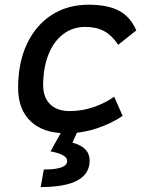

<svg xmlns="http://www.w3.org/2000/svg" viewBox="-20 -547 626 802"><path d="M271.5 -83Q322.3 -83 370.8 -99.6Q419.4 -116.2 457 -143.1L492.2 -63Q444.3 -30.3 382.8 -10.3Q321.3 9.8 257.3 9.8Q161.1 9.8 108.4 -40Q55.7 -89.8 55.7 -180.2Q55.7 -285.2 92.3 -363Q128.9 -440.9 195.1 -484.1Q261.2 -527.3 350.1 -527.3Q430.2 -527.3 477.5 -502Q524.9 -476.6 549.3 -419.9L473.6 -359.9Q448.2 -398.9 415.5 -416.7Q382.8 -434.6 336.4 -434.6Q283.7 -434.6 243.9 -404.3Q204.1 -374 182.4 -319.3Q160.6 -264.6 160.2 -190.9Q160.6 -139.6 189.7 -111.3Q218.8 -83 271.5 -83ZM149.9 234.4 163.1 161.1Q260.7 161.1 260.7 125.5Q260.7 98.1 190.9 85.4L252 -23.9L304.2 1L282.7 48.8Q354.5 67.9 354.5 123.5Q354.5 234.4 149.9 234.4Z"/></svg>

Font: Cascadia Code NF
Style: Italic
Weight: 400
Italic angle: -10°
Monospace: yes
Designer: Aaron Bell
Foundry: Saja Typeworks
Version: Version 2404.023; ttfautohint (v1.8.4)